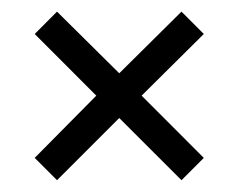

<svg xmlns="http://www.w3.org/2000/svg" viewBox="-20 -513 406 327"><path d="M327.1 -244.1 289.1 -206.1 183.1 -312 77.1 -206.1 39.1 -244.1 144 -350.1 39.1 -455.1 77.1 -493.2 183.1 -388.2 289.1 -493.2 327.1 -455.1 221.2 -350.1Z"/></svg>

Font: Bebas Neue Regular
Style: Regular
Weight: 400
Designer: Ryoichi Tsunekawa
Foundry: Ryoichi Tsunekawa
Version: Version 001.003